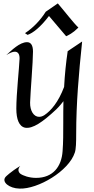

<svg xmlns="http://www.w3.org/2000/svg" viewBox="-20 -742 554 1129"><path d="M378 -441C368 -373 361 -305 357 -231C323 -141 280 -91 241 -65C230 -58 220 -55 210 -55C178 -55 156 -91 157 -139C159 -202 174 -378 174 -439C174 -478 160 -494 139 -494C96 -494 49 -447 17 -418C38 -431 54 -438 67 -438C86 -438 96 -423 95 -396C93 -344 76 -190 76 -103C76 -41 92 2 128 9C172 16 230 -23 311 -99C311 -99 332 -119 353 -147C352 -107 352 -64 352 -20C352 40 352 98 348 147C342 237 292 304 192 304C152 304 115 291 99 279C99 279 75 260 99 234C42 268 14 297 14 297C-14 327 34 366 95 367C203 371 385 264 420 155C427 135 428 94 428 45C428 -134 443 -307 463 -498ZM441 -580C413 -606 362 -673 320 -722L249 -673C219 -625 176 -579 127 -547L142 -537C173 -547 218 -582 268 -648C298 -613 335 -569 369 -529C413 -549 428 -569 441 -580Z"/></svg>

Font: Quintessential
Style: Regular
Weight: 400
Designer: Astigmatic (AOETI)
Foundry: Astigmatic (AOETI)
Version: Version 1.000